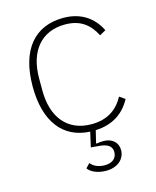

<svg xmlns="http://www.w3.org/2000/svg" viewBox="-110 -596 710 874"><g transform="rotate(-15 245.5 -158.5)"><path d="M272 -520C137 -520 57 -427 57 -254C57 -87 131 6 257 12L241 82L276 85C324 88 339 106 339 130C339 161 315 177 282 177C252 177 229 166 216 149L197 169C209 187 240 203 282 203C335 203 371 172 371 129C371 92 343 69 304 69C294 69 281 70 271 72L269 70L283 12C367 9 420 -32 451 -90L425 -108C394 -52 347 -19 272 -19C158 -19 95 -100 95 -225V-283C95 -408 158 -489 272 -489C342 -489 385 -457 414 -400L443 -416C413 -478 357 -520 272 -520Z"/></g></svg>

Font: IBM Plex Arabic ExtraLight
Style: Regular
Weight: 200
Designer: Mike Abbink, Paul van der Laan, Pieter van Rosmalen, Wael Morcos, Khajak Apelian
Foundry: Bold Monday
Version: Version 1.0